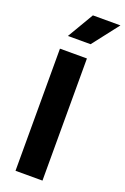

<svg xmlns="http://www.w3.org/2000/svg" viewBox="-180 -1020 700 1074"><g transform="rotate(20 169.5 -482.5)"><path d="M65.5 0V-727H226V0ZM83 -809 175 -965H339L218 -809Z"/></g></svg>

Font: Spline Sans
Style: Bold
Weight: 700
Designer: Eben Sorkin, Mirko Velimirovic
Foundry: Sorkin Type
Version: Version 1.000; ttfautohint (v1.8.3)